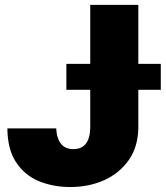

<svg xmlns="http://www.w3.org/2000/svg" viewBox="-20 -747 671 777"><path d="M264.2 9.9Q195 9.9 136.4 -14.2Q78.5 -38.7 44.4 -91.3Q10.3 -143.8 9.9 -227.3H207.4Q212.4 -143.5 277 -143.5Q343 -143.5 345.2 -228.7V-383.5H248.6V-488.6H345.2V-727.3H539.8V-488.6H630.7V-383.5H539.8V-228.7Q538.4 -154.1 502.5 -101.2Q463.8 -45.8 401.6 -17.8Q339.8 9.9 264.2 9.9Z"/></svg>

Font: Linik Sans Black
Style: Regular
Weight: 900
Designer: Fonts by Rasmus Andersson / Changes by Cristiano Sobral with parts from Marc Monis
Foundry: rsms
Version: Version 3.020; ttfautohint (v1.6)